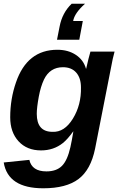

<svg xmlns="http://www.w3.org/2000/svg" viewBox="-23 -806 654 1034"><path d="M210 208Q20 208 -3 69L135 55Q149 117 227 117Q281 117 310.5 87.5Q340 58 356 -13Q364 -49 372 -98H371Q341 -56 316 -36Q266 4 198 4Q122 4 77 -45Q32 -94 32 -174Q32 -273 63 -362Q123 -538 286 -538Q344 -538 385.5 -510.5Q427 -483 440 -436H441L453 -487Q460 -516 464 -528H594L584 -488L570 -417L489 -5Q466 108 400 158Q334 208 210 208ZM413 -335Q413 -386 387.5 -415Q362 -444 316 -444Q246 -444 214 -378Q196 -340 186 -286Q175 -226 175 -193Q175 -96 260 -96Q324 -93 369.5 -167Q415 -241 413 -335ZM363 -786H435Q378 -735 371 -693H423L404 -592H284L298 -663Q312 -737 363 -786Z"/></svg>

Font: Libra Sans
Style: Bold Italic
Weight: 700
Italic angle: -12°
Foundry: Context Ltd
Version: Version 1.002